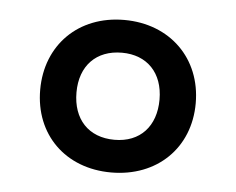

<svg xmlns="http://www.w3.org/2000/svg" viewBox="-34 -765 468 380"><g transform="rotate(5 200.0 -574.5)"><path d="M199 -423C290 -423 354 -485 354 -574C354 -663 290 -726 199 -726C108 -726 45 -663 45 -574C45 -485 108 -423 199 -423ZM200 -488C148 -488 117 -522 117 -575C117 -628 149 -661 200 -661C250 -661 282 -628 282 -575C282 -522 251 -488 200 -488Z"/></g></svg>

Font: Noto Serif Oriya SemiBold
Style: Regular
Weight: 600
Designer: David Williams
Foundry: Google LLC, David Williams
Version: Version 1.051